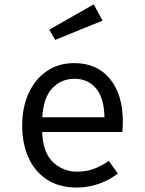

<svg xmlns="http://www.w3.org/2000/svg" viewBox="-20 -837 655 869"><path d="M170.8 -239.5Q174.4 -145.6 220.3 -102.8Q266.2 -60 328.7 -60Q370.3 -60 403.6 -72.3Q436.9 -84.6 472.8 -108.7L513.3 -51.8Q475.9 -22.1 427.2 -5.1Q378.5 11.8 327.7 11.8Q248.7 11.8 193.6 -23.6Q138.5 -59 109.5 -122.3Q80.5 -185.6 80.5 -269.2Q80.5 -351.3 109.5 -414.9Q138.5 -478.5 191.5 -514.9Q244.6 -551.3 316.4 -551.3Q418.5 -551.3 477.2 -480.5Q535.9 -409.7 535.9 -286.7Q535.9 -272.8 535.1 -260.5Q534.4 -248.2 533.8 -239.5ZM317.4 -480.5Q257.4 -480.5 216.9 -437.9Q176.4 -395.4 171.3 -306.2H452.8Q451.3 -392.8 414.9 -436.7Q378.5 -480.5 317.4 -480.5ZM404.1 -817.4 444.1 -743.6 229.7 -656.4 203.1 -702.6Z"/></svg>

Font: FiraCode Nerd Font Mono
Style: Regular
Weight: 400
Monospace: yes
Designer: Carrois Corporate, Edenspiekermann AG, Nikita Prokopov
Foundry: Carrois Corporate, Edenspiekermann AG, Nikita Prokopov
Version: Version 6.002;Nerd Fonts 3.4.0